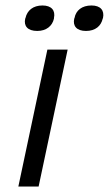

<svg xmlns="http://www.w3.org/2000/svg" viewBox="-20 -681 397 701"><path d="M153 -500 47 0H121L227 -500ZM72 -613C66 -586 81 -568 116 -568C149 -568 171 -586 177 -613V-615C183 -643 168 -661 135 -661C101 -661 79 -643 73 -615ZM251 -613C245 -586 260 -568 294 -568C328 -568 349 -586 355 -613L356 -615C362 -643 347 -661 314 -661C279 -661 257 -643 252 -615Z"/></svg>

Font: LT Wave Light
Style: Italic
Weight: 300
Designer: Daniel Lyons
Version: Version 2.5 (Glyphs App)